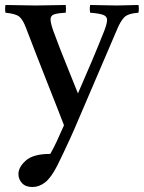

<svg xmlns="http://www.w3.org/2000/svg" viewBox="-36 -496 577 771"><path d="M94 255Q67 255 52.5 239.5Q38 224 38 203Q38 175 68 148.5Q98 122 166 122Q179 99 191.5 72.5Q204 46 221 7Q210 -21 193 -65Q176 -109 154.5 -162.5Q133 -216 111 -273.5Q89 -331 68 -385Q56 -417 41.5 -429Q27 -441 -14 -445Q-17 -459 -14 -476Q15 -476 45 -475Q75 -474 107 -474Q136 -474 170 -475Q204 -476 228 -476Q230 -461 228 -445Q194 -443 180.5 -438Q167 -433 167 -418Q167 -404 177 -375Q203 -304 227.5 -244Q252 -184 277 -121Q309 -194 333.5 -252Q358 -310 383 -373Q394 -402 394 -416Q394 -430 379 -436Q364 -442 326 -445Q323 -461 326 -476Q351 -476 377.5 -475Q404 -474 434 -474Q454 -474 477.5 -475Q501 -476 520 -476Q523 -461 520 -445Q478 -442 463 -426.5Q448 -411 435 -380L264 19Q259 31 246 59.5Q233 88 218.5 118.5Q204 149 194 169Q169 218 145 236.5Q121 255 94 255Z"/></svg>

Font: Tiro Telugu
Style: Regular
Weight: 400
Designer: Telugu: John Hudson & Fiona Ross. Latin: John Hudson.
Foundry: Tiro Typeworks Ltd.
Version: Version 1.52